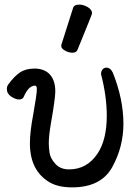

<svg xmlns="http://www.w3.org/2000/svg" viewBox="-20 -790 598 834"><path d="M293 23.9Q231.9 23.9 193.8 1Q109.9 -49.8 109.9 -167Q109.9 -216.8 124 -291Q140.1 -380.9 140.1 -402.8Q140.1 -418 131.8 -418Q104 -418 83 -369.1Q78.1 -357.9 62 -357.9Q47.9 -357.9 28.8 -370.4Q9.8 -382.8 9.8 -403.8Q9.8 -414.1 15.1 -421.9Q41 -458 66.4 -475.1Q91.8 -492.2 129.9 -492.2Q167 -492.2 190.9 -472.2Q220.2 -445.8 220.2 -393.1Q220.2 -362.8 201.2 -253.9Q191.9 -201.2 191.9 -166Q191.9 -151.9 195.1 -127.4Q198.2 -103 220.2 -78.6Q242.2 -54.2 279.8 -54.2Q357.9 -54.2 403.8 -123Q443.8 -183.1 443.8 -287.1Q443.8 -372.1 418.9 -467.8Q418.9 -481 425.5 -488.5Q432.1 -496.1 441.9 -496.1Q460 -496.1 470.2 -474.1Q516.1 -358.9 516.1 -252.9Q516.1 -151.9 467.5 -64Q418.9 23.9 293 23.9ZM294.9 -561Q278.8 -561 262.5 -570.1Q246.1 -579.1 246.1 -589.8Q246.1 -598.1 248 -600.1L296.9 -753.9Q300.8 -770 324.2 -770Q342.8 -770 361.3 -759Q379.9 -748 379.9 -731.9Q379.9 -728 316.9 -574.2Q312 -561 294.9 -561Z"/></svg>

Font: LXGW WenKai Screen
Style: Regular
Weight: 400
Designer: LXGW / Fontworks Inc.
Foundry: LXGW / Fontworks Inc.
Version: Version 1.510;January 18,2025